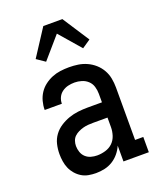

<svg xmlns="http://www.w3.org/2000/svg" viewBox="-142 -850 784 946"><g transform="rotate(-20 250.0 -377.0)"><path d="M197 8Q178 8 158.5 4.5Q139 1 122.5 -9Q106 -19 93 -34Q80 -49 72.5 -66.5Q65 -84 62 -103.5Q59 -123 59 -142Q59 -168 65 -193Q71 -218 86 -238.5Q101 -259 122.5 -273Q144 -287 168 -295.5Q192 -304 217.5 -307Q243 -310 268 -310H343V-355Q343 -374 337.5 -392.5Q332 -411 318 -424Q304 -437 285.5 -442.5Q267 -448 249 -448Q231 -448 214.5 -444Q198 -440 184 -430Q170 -420 162.5 -404.5Q155 -389 155 -371H65V-372Q65 -394 71 -416.5Q77 -439 89.5 -458Q102 -477 120.5 -491Q139 -505 160 -513.5Q181 -522 203.5 -525Q226 -528 249 -528Q273 -528 296.5 -524.5Q320 -521 342 -511Q364 -501 382 -485Q400 -469 412 -448Q424 -427 428.5 -403Q433 -379 433 -355V-80H476V0H343V-83Q334 -62 319 -44Q304 -26 284.5 -14Q265 -2 242.5 3Q220 8 197 8ZM232 -72Q254 -72 276 -78.5Q298 -85 313.5 -100Q329 -115 336 -136.5Q343 -158 343 -180V-230H268Q255 -230 241.5 -229Q228 -228 215 -224.5Q202 -221 189.5 -215Q177 -209 167.5 -200Q158 -191 153.5 -178Q149 -165 149 -151Q149 -135 154.5 -119Q160 -103 172 -92Q184 -81 200 -76.5Q216 -72 232 -72ZM153 -592 109 -622 200 -762H300L391 -622L347 -592L250 -704Z"/></g></svg>

Font: Iosevka Curly Slab Medium
Style: Regular
Weight: 500
Monospace: yes
Designer: Belleve Invis
Foundry: Belleve Invis
Version: Version 22.1.2; ttfautohint (v1.8.4)